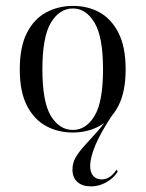

<svg xmlns="http://www.w3.org/2000/svg" viewBox="-20 -447 504 664"><path d="M295.2 197.6Q264.5 197.6 247.6 182.3Q230.6 166.9 230.6 139.5Q230.6 116.1 242.3 96.4Q254 76.6 273 56Q291.9 35.5 314.9 9.7Q337.9 -16.1 361.3 -50.8H369.4Q328.2 11.3 310.1 54.4Q291.9 97.6 291.9 127.4Q291.9 149.2 302.4 161.3Q312.9 173.4 331.5 173.4Q361.3 173.4 383.1 139.5L387.1 146.8Q371.8 170.2 346.8 183.9Q321.8 197.6 295.2 197.6ZM231.5 11.3Q180.6 11.3 139.1 -11.3Q97.6 -33.9 73 -81.9Q48.4 -129.8 48.4 -207.3Q48.4 -284.7 73 -333.1Q97.6 -381.5 139.5 -404Q181.5 -426.6 232.3 -426.6Q283.9 -426.6 324.6 -404Q365.3 -381.5 389.9 -333.1Q414.5 -284.7 414.5 -207.3Q414.5 -129.8 389.9 -81.9Q365.3 -33.9 324.2 -11.3Q283.1 11.3 231.5 11.3ZM232.3 2.4Q277.4 2.4 306.9 -46Q336.3 -94.4 336.3 -207.3Q336.3 -319.4 306.9 -368.5Q277.4 -417.7 232.3 -417.7Q185.5 -417.7 156 -368.5Q126.6 -319.4 126.6 -207.3Q126.6 -94.4 156 -46Q185.5 2.4 232.3 2.4Z"/></svg>

Font: Playfair 144pt SemiCondensed Light
Style: Regular
Weight: 300
Width: 4
Designer: Claus Eggers Sørensen
Foundry: Claus Eggers Sørensen
Version: Version 2.203